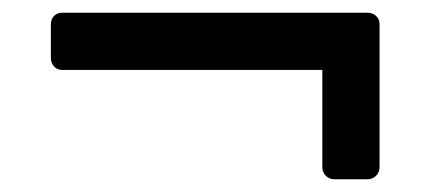

<svg xmlns="http://www.w3.org/2000/svg" viewBox="-20 -434 678 302"><path d="M506 -152Q498 -152 492.5 -157.5Q487 -163 487 -171V-324H78Q70 -324 65 -329.5Q60 -335 60 -343V-395Q60 -404 65 -409Q70 -414 78 -414H558Q566 -414 571.5 -409Q577 -404 577 -396V-171Q577 -163 571.5 -157.5Q566 -152 558 -152Z"/></svg>

Font: Miriam Libre SemiBold
Style: Regular
Weight: 600
Version: Version 2.000